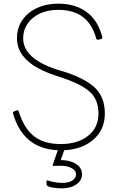

<svg xmlns="http://www.w3.org/2000/svg" viewBox="-20 -796 651 1053"><path d="M76 -191Q81 -191 83 -184Q112 -91 167 -48.5Q222 -6 313 -6Q406 -6 463 -51Q520 -96 520 -173Q520 -250 473 -292Q426 -334 328 -367L281 -383Q73 -452 73 -586Q73 -642 102 -685Q131 -728 182.5 -752Q234 -776 299 -776Q394 -776 456 -729.5Q518 -683 541 -593V-590Q541 -584 535 -582L518 -578H516Q510 -578 508 -584Q486 -664 434.5 -703Q383 -742 299 -742Q243 -742 199.5 -722Q156 -702 131.5 -666.5Q107 -631 107 -586Q107 -475 291 -415L340 -400Q454 -362 504.5 -311Q555 -260 555 -173Q555 -86 493.5 -31.5Q432 23 332 28L313 82Q365 82 397.5 103.5Q430 125 430 160Q430 193 399 215Q368 237 318 237Q293 237 264 232Q235 227 235 214V199Q235 191 243 194Q284 207 322 207Q357 207 377 194Q397 181 397 160Q397 139 372.5 126Q348 113 314 113L275 114Q267 114 270 106L297 28Q106 19 51 -175V-177Q51 -182 57 -185L73 -191Z"/></svg>

Font: LINE Seed JP_TTF Thin
Style: Regular
Weight: 250
Designer: LY Corporation & Fontrix & Fontworks
Version: Version 1.008